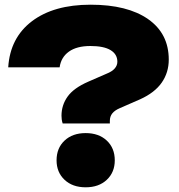

<svg xmlns="http://www.w3.org/2000/svg" viewBox="-20 -787 762 818"><path d="M242 -294Q242 -339 268 -375.5Q294 -412 356 -439L434 -473Q457 -482 468.5 -495Q480 -508 480 -524Q480 -556 451 -573.5Q422 -591 365 -591Q307 -591 273.5 -567Q240 -543 234 -500H15Q23 -626 116 -696.5Q209 -767 366 -767Q523 -767 611 -705.5Q699 -644 699 -533Q699 -478 669 -435Q639 -392 577 -364L490 -326Q469 -317 458.5 -304Q448 -291 448 -272V-261H247Q244 -270 243 -278.5Q242 -287 242 -294ZM345 11Q289 11 255 -21Q221 -53 221 -104Q221 -156 255 -188Q289 -220 345 -220Q401 -220 435 -188Q469 -156 469 -104Q469 -53 435 -21Q401 11 345 11Z"/></svg>

Font: Unbounded ExtraBold
Style: Regular
Weight: 800
Designer: Luke Prowse, Jean-Baptiste Morizot, Fátima Lázaro, Florian Runge
Foundry: NaN
Version: Version 1.701;gftools[0.9.28.dev5+ged2979d]